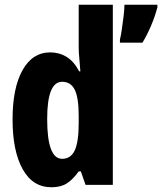

<svg xmlns="http://www.w3.org/2000/svg" viewBox="-20 -873 684 810"><path d="M197 -83Q118 -83 75.5 -159.5Q33 -236 33 -369Q33 -502 75 -577Q117 -652 192 -652Q230 -652 261 -633Q292 -614 314 -572H319Q317 -605 314.5 -628.5Q312 -652 312 -671V-853H456V-93H341L321 -150H312Q287 -115 261.5 -99Q236 -83 197 -83ZM242 -203Q279 -203 295.5 -239Q312 -275 312 -353V-385Q312 -460 295.5 -494Q279 -528 242 -528Q179 -528 179 -371Q179 -203 242 -203ZM644 -842Q634 -804 617.5 -765Q601 -726 581 -693H486V-706Q490 -722 494 -749.5Q498 -777 501.5 -805.5Q505 -834 505 -853H644Z"/></svg>

Font: Noto Sans Kannada UI ExtraCondensed ExtraBold
Style: Regular
Weight: 800
Width: 2
Designer: Jelle Bosma - Monotype Design Team
Foundry: Monotype Imaging Inc.
Version: Version 2.005; ttfautohint (v1.8.4.7-5d5b)